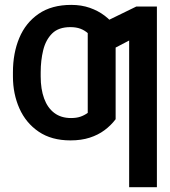

<svg xmlns="http://www.w3.org/2000/svg" viewBox="-20 -573 705 797"><path d="M274.9 -83Q297.4 -83 313.7 -88.6Q330.1 -94.2 344.2 -104.5V-280.3H460V-78.1Q440.4 -52.2 413.8 -32.5Q387.2 -12.7 352.3 -1.5Q317.4 9.8 272.5 9.8Q193.8 9.8 140.6 -26.4Q87.4 -62.5 60.5 -123Q33.7 -183.6 33.7 -255.4V-272.9Q33.7 -352.5 60.1 -415.5Q86.4 -478.5 140.4 -515.6Q194.3 -552.7 275.9 -552.7Q317.9 -552.7 352.8 -540.5Q387.7 -528.3 414.8 -507.6Q441.9 -486.8 460 -461.4V-258.3L344.2 -262.2V-435.5Q331.1 -447.3 313.5 -453.9Q295.9 -460.4 272 -460.4Q223.1 -460.4 196.5 -434.1Q169.9 -407.7 159.4 -365Q148.9 -322.3 148.9 -272.9V-255.4Q148.9 -203.1 163.1 -164.3Q177.2 -125.5 205.3 -104.2Q233.4 -83 274.9 -83ZM631.3 -545.9V204.1H516.1V-404.8L406.7 -347.7V-478L545.9 -545.9Z"/></svg>

Font: Inter 17pt Medium
Style: Regular
Weight: 500
Version: Version 4.001;git-66647c0bb